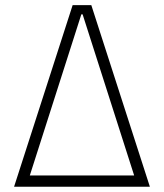

<svg xmlns="http://www.w3.org/2000/svg" viewBox="-20 -713 626 733"><path d="M33.7 0 257.3 -693.4H328.6L552.2 0ZM290.5 -658.2 93.8 -43H492.2L295.4 -658.2Z"/></svg>

Font: Caskaydia Cove ExtraLight
Style: Regular
Weight: 200
Monospace: yes
Designer: Aaron Bell
Foundry: Saja Typeworks
Version: Version 4.300; ttfautohint (v1.8.3)